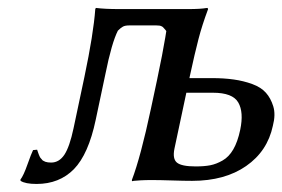

<svg xmlns="http://www.w3.org/2000/svg" viewBox="-20 -452 709 482"><path d="M583 -126Q592.3 -170.4 578.1 -194.8Q564 -219.2 514.6 -219.2H447.8L418 -79.1Q412.6 -53.2 424.3 -43.7Q436 -34.2 471.2 -34.2Q492.7 -34.2 507.8 -37.1Q522.9 -40 538.8 -49.1Q554.7 -58.1 565.7 -77.1Q576.7 -96.2 583 -126ZM279.3 -429.2H452.1Q467.3 -429.2 479.5 -429.9Q491.7 -430.7 496.1 -431.6L501 -432.1L502.4 -429.2Q487.3 -388.7 478.3 -354Q469.2 -319.3 456.1 -258.8L455.6 -255.9H512.2Q542.5 -255.9 566.9 -252.4Q591.3 -249 613.3 -241Q635.3 -232.9 647.5 -219.2Q659.7 -205.6 666 -185.1Q672.4 -164.6 665 -136.2Q651.4 -72.3 597.9 -35.2Q544.4 2 462.4 2Q442.4 2 411.6 1Q380.9 0 360.8 0Q345.2 0 332.8 0.7Q320.3 1.5 315.9 2L311.5 2.9L311 0Q333 -57.6 358.9 -179.2L374 -250Q381.8 -287.6 386.7 -312.5Q392.6 -343.3 395 -358.4L397.5 -374Q397 -375 395.5 -376.7Q394 -378.4 393.3 -379.2Q392.6 -379.9 391.4 -381.3Q390.1 -382.8 389.6 -383.3Q389.2 -383.8 387.9 -384.8Q386.7 -385.7 385.7 -386Q384.8 -386.2 383.3 -387Q381.8 -387.7 380.4 -387.7Q378.9 -387.7 377 -387.9Q375 -388.2 372.6 -388.2H304.7Q294.4 -388.2 288.8 -385.3Q283.2 -382.3 275.9 -375Q260.3 -344.2 244.6 -266.1L220.2 -150.9Q202.1 -64.9 165.5 -27.3Q128.9 9.8 71.8 9.8Q43.5 9.8 31.7 2L31.2 -1Q39.1 -11.2 48.8 -38.8Q58.6 -66.4 63 -75.2L73.2 -76.2L75.2 -70.3L77.1 -64.9Q77.6 -63.5 79.1 -60.1Q80.6 -56.6 82 -55.2L85 -51.8Q86.4 -49.3 88.9 -48.3L93.8 -45.9Q96.7 -44.9 100.3 -44.4Q104 -43.9 108.4 -43.9Q128.4 -43.9 141.6 -63.5Q154.8 -83.5 164.6 -129.9L191.9 -258.8Q214.8 -367.7 219.2 -429.2L220.7 -432.1Q243.2 -429.2 279.3 -429.2Z"/></svg>

Font: Linux Biolinum G
Style: Italic
Weight: 400
Italic angle: -12°
Designer: Philipp H. Poll
Foundry: Philipp H. Poll
Version: Version 0.5.1